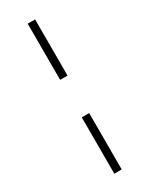

<svg xmlns="http://www.w3.org/2000/svg" viewBox="-237 -786 817 1033"><g transform="rotate(-30 171.0 -270.0)"><path d="M141 -387V-736H187V-387ZM141 196V-154H187V196Z"/></g></svg>

Font: Piazzolla Thin
Style: Italic
Weight: 400
Italic angle: -11.3°
Version: Version 2.005